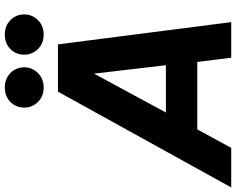

<svg xmlns="http://www.w3.org/2000/svg" viewBox="-150 -894 1007 820"><g transform="rotate(-90 354.0 -483.5)"><path d="M617 -801Q579 -801 555 -825.5Q531 -850 531 -884Q531 -919 555 -943Q579 -967 617 -967Q654 -967 678.5 -943Q703 -919 703 -884Q703 -850 678.5 -825.5Q654 -801 617 -801ZM391 -801Q353 -801 329 -825.5Q305 -850 305 -884Q305 -919 329 -943Q353 -967 391 -967Q428 -967 452.5 -943Q477 -919 477 -884Q477 -850 452.5 -825.5Q428 -801 391 -801ZM-36 0 373 -740H575L670 0H518L500 -145H212L133 0ZM284 -279H486L450 -586Z"/></g></svg>

Font: Be Vietnam Pro
Style: Bold Italic
Weight: 700
Italic angle: -12°
Designer: Lam Bao, Tony Le, Vietanh Nguyen
Foundry: Yellow Type Foundry
Version: Version 1.002; ttfautohint (v1.8.3)